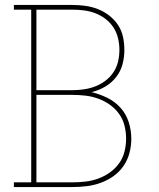

<svg xmlns="http://www.w3.org/2000/svg" viewBox="-20 -755 640 775"><path d="M36 0V-19H106V-716H36V-735H272Q298 -735 324 -731.5Q350 -728 374.5 -718.5Q399 -709 420.5 -692.5Q442 -676 456.5 -654Q471 -632 476.5 -606Q482 -580 482 -554Q482 -524 474.5 -495.5Q467 -467 448.5 -443.5Q430 -420 404 -405Q378 -390 350 -383Q383 -375 413.5 -360Q444 -345 466.5 -320Q489 -295 499.5 -262Q510 -229 510 -195Q510 -166 502.5 -137.5Q495 -109 478.5 -85Q462 -61 438 -44Q414 -27 386.5 -17Q359 -7 330 -3.5Q301 0 272 0ZM272 -391Q295 -391 319 -394.5Q343 -398 365 -406.5Q387 -415 406 -429.5Q425 -444 438 -463.5Q451 -483 456.5 -506.5Q462 -530 462 -554Q462 -577 456.5 -600.5Q451 -624 438 -644Q425 -664 406 -678.5Q387 -693 365 -701.5Q343 -710 319 -713Q295 -716 272 -716H127V-391ZM272 -19Q298 -19 324.5 -22Q351 -25 376 -34Q401 -43 423 -58.5Q445 -74 460.5 -95.5Q476 -117 482.5 -143Q489 -169 489 -196Q489 -222 482.5 -248Q476 -274 460.5 -295.5Q445 -317 423 -332.5Q401 -348 376 -357Q351 -366 324.5 -369Q298 -372 272 -372H127V-19Z"/></svg>

Font: Iosevka Curly Slab ThEx
Style: Regular
Weight: 100
Width: 7
Monospace: yes
Designer: Belleve Invis
Foundry: Belleve Invis
Version: Version 11.1.0; ttfautohint (v1.8.3)